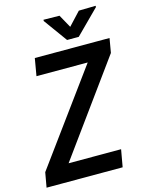

<svg xmlns="http://www.w3.org/2000/svg" viewBox="-143 -984 816 1064"><g transform="rotate(-15 265.0 -451.5)"><path d="M442.9 -99.1 425.3 0H23.9L41 -99.1ZM526.4 -628.9 69.8 0H-11.2L3.9 -85L461.4 -710.9H540.5ZM498 -710.9 480.5 -611.3H94.7L111.8 -710.9ZM304.7 -901.9 346.2 -827.1 415.5 -901.4 512.2 -903.3V-896L377.4 -761.2H310.5L212.9 -896V-903.3Z"/></g></svg>

Font: Roboto Condensed Medium
Style: Italic
Weight: 500
Italic angle: -12°
Designer: Christian Robertson
Foundry: Google
Version: Version 3.0; 2020